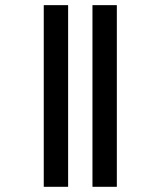

<svg xmlns="http://www.w3.org/2000/svg" viewBox="-20 -719 618 739"><path d="M148.4 -699.2H242.2V0H148.4ZM335.9 -699.2H429.7V0H335.9Z"/></svg>

Font: 和音 by 宁静之雨，公众号njzyshare
Style: Regular
Weight: 400
Designer: Steve Matteson
Foundry: Ascender Corporation
Version: Version 6.00;June 8, 2018;FontCreator 11.0.0.2388 32-bit